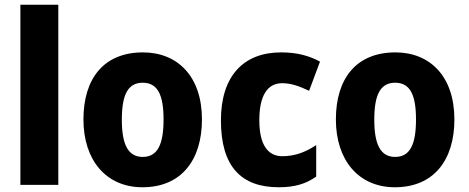

<svg xmlns="http://www.w3.org/2000/svg" viewBox="-20 -831 1977 810"><path d="M226 -51V-811H66V-51Z M832 -327C832 -509 729 -610 583 -610C420 -610 332 -502 332 -327C332 -156 427 -41 581 -41C746 -41 832 -157 832 -327ZM494 -326C494 -432 520 -482 582 -482C645 -482 670 -431 670 -327C670 -222 645 -169 582 -169C520 -169 494 -222 494 -326Z M1156 -41C1223 -41 1270 -55 1314 -86V-219C1269 -189 1224 -172 1171 -172C1110 -172 1074 -220 1074 -324C1074 -427 1108 -480 1170 -480C1207 -480 1242 -468 1284 -448L1330 -571C1286 -595 1235 -610 1166 -610C1007 -610 912 -510 912 -323C912 -128 998 -41 1156 -41Z M1897 -327C1897 -509 1794 -610 1648 -610C1485 -610 1397 -502 1397 -327C1397 -156 1492 -41 1646 -41C1811 -41 1897 -157 1897 -327ZM1559 -326C1559 -432 1585 -482 1647 -482C1710 -482 1735 -431 1735 -327C1735 -222 1710 -169 1647 -169C1585 -169 1559 -222 1559 -326Z"/></svg>

Font: Noto Sans Tamil UI SemiCondensed ExtraBold
Style: Regular
Weight: 800
Width: 4
Designer: Jelle Bosma - Monotype Design Team
Foundry: Monotype Imaging Inc.
Version: Version 2.004